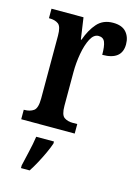

<svg xmlns="http://www.w3.org/2000/svg" viewBox="-117 -612 647 898"><g transform="rotate(15 206.5 -163.0)"><path d="M18 0V-46H21Q48 -46 65.5 -58.5Q83 -71 83 -118V-422Q83 -466 67 -478Q51 -490 24 -490H21V-536H176L191 -432H194Q212 -483 240.5 -515Q269 -547 317 -547Q360 -547 380.5 -524Q401 -501 401 -465Q401 -389 306 -389Q306 -431 298 -450.5Q290 -470 267 -470Q244 -470 228.5 -440.5Q213 -411 205 -366Q197 -321 197 -276V-113Q197 -69 213.5 -57.5Q230 -46 254 -46H277V0ZM76 208Q83 176 92.5 136Q102 96 107 61H193V71Q186 92 173.5 119Q161 146 146.5 173Q132 200 118 221H76Z"/></g></svg>

Font: Noto Serif Bengali ExtraCondensed SemiBold
Style: Regular
Weight: 600
Width: 2
Designer: Juan Bruce, Universal Thirst, Indian Type Foundry and the Monotype Design Team.
Foundry: Monotype Imaging Inc.
Version: Version 2.003; ttfautohint (v1.8.4.7-5d5b)